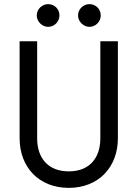

<svg xmlns="http://www.w3.org/2000/svg" viewBox="-20 -900 666 930"><path d="M358 -825C358 -796 384 -770 413 -770C444 -770 468 -796 468 -825C468 -856 444 -880 413 -880C384 -880 358 -856 358 -825ZM158 -825C158 -796 184 -770 213 -770C244 -770 268 -796 268 -825C268 -856 244 -880 213 -880C184 -880 158 -856 158 -825ZM75 -700V-230C75 -91 168 10 313 10C458 10 551 -91 551 -230V-700H466V-230C466 -134 413 -70 313 -70C213 -70 160 -134 160 -230V-700Z"/></svg>

Font: Jost
Style: Regular
Weight: 400
Version: Version 3.710